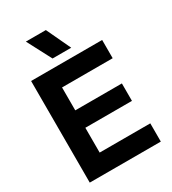

<svg xmlns="http://www.w3.org/2000/svg" viewBox="-212 -1003 995 1113"><g transform="rotate(-30 285.0 -446.5)"><path d="M54.2 0V-680.2H529.8V-558.1H190.9V-404.8H502.9V-288.1H190.9V-122.1H529.8V0ZM142.1 -893.1H275.9L352.1 -731H227.1Z"/></g></svg>

Font: TASA Orbiter Deck
Style: Bold
Weight: 700
Designer: Weizhong Zhang
Version: Version 1.000;Glyphs 3.1.2 (3151)